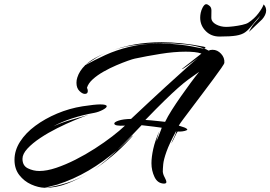

<svg xmlns="http://www.w3.org/2000/svg" viewBox="-20 -851 1287 914"><path d="M193 43Q162 42 128.5 27Q95 12 72 -17.5Q49 -47 49 -90Q49 -135 75.5 -176.5Q102 -218 148 -252Q194 -286 252 -310.5Q310 -335 373 -345Q432 -354 457 -354Q488 -354 488 -345Q488 -338 469 -328Q450 -318 430 -314Q374 -304 322 -287Q270 -270 235 -250Q255 -259 274 -266Q293 -273 322 -281.5Q351 -290 401 -304Q374 -295 334.5 -278.5Q295 -262 252 -240.5Q209 -219 171.5 -194Q134 -169 110.5 -143.5Q87 -118 87 -95Q87 -62 113 -49.5Q139 -37 167 -37Q203 -37 247.5 -52Q292 -67 339.5 -91Q387 -115 432 -144Q477 -173 514 -201.5Q551 -230 575 -253Q524 -250 524 -263Q524 -270 545 -277Q566 -284 604 -285Q705 -380 768.5 -438Q832 -496 868.5 -528.5Q905 -561 924 -576Q917 -571 899.5 -558Q882 -545 866 -533.5Q850 -522 845 -522L939 -596Q925 -601 906 -603Q887 -605 864 -605Q809 -605 743.5 -594.5Q678 -584 622 -572Q612 -570 588 -561.5Q564 -553 533.5 -540Q503 -527 473 -510Q443 -493 421.5 -473.5Q400 -454 394 -433Q398 -425 398 -418Q398 -404 384 -404Q372 -404 358 -418Q344 -432 344 -457Q344 -470 348 -482Q358 -514 386 -541L382 -539L388 -543L386 -541Q431 -566 482.5 -589.5Q534 -613 598 -628.5Q662 -644 743 -644Q787 -644 836 -638.5Q885 -633 940 -621Q944 -620 946.5 -620Q949 -620 951 -620Q913 -634 861.5 -639.5Q810 -645 757 -645Q706 -645 659 -640.5Q612 -636 579 -629Q562 -625 543 -620Q524 -615 504 -607Q558 -628 619 -639Q680 -650 749 -650Q843 -650 949 -629Q957 -628 958 -624Q959 -620 951 -620Q957 -618 963 -615.5Q969 -613 973 -610Q981 -614 992 -614Q1015 -614 1032.5 -595Q1050 -576 1048 -552Q1048 -548 1033.5 -527Q1019 -506 996 -475Q973 -444 947 -409.5Q921 -375 896.5 -342.5Q872 -310 854 -286Q836 -262 831 -253Q852 -246 857 -244.5Q862 -243 869 -238Q875 -234 867.5 -230.5Q860 -227 847.5 -225.5Q835 -224 826 -225Q822 -221 812.5 -200.5Q803 -180 795 -167Q800 -181 809.5 -199.5Q819 -218 819 -228Q786 -167 772.5 -129Q759 -91 757 -69Q755 -47 755 -34Q756 -21 764 -6.5Q772 8 772 16Q772 23 760 23Q730 22 715.5 -8.5Q701 -39 701 -74Q701 -103 709.5 -142Q718 -181 739 -228Q736 -219 730.5 -201.5Q725 -184 724 -179Q728 -186 734 -201Q740 -216 745 -229Q750 -242 750 -243Q743 -244 713 -248Q683 -252 654 -255Q629 -229 600 -198.5Q571 -168 538 -137Q557 -153 574.5 -170Q592 -187 609 -204Q611 -206 612 -206Q613 -206 608.5 -200.5Q604 -195 599 -190Q556 -143 512.5 -107Q469 -71 428 -44Q457 -64 485 -88Q513 -112 538 -137Q473 -81 401.5 -39Q330 3 252 28Q238 32 216.5 37Q195 42 193 43ZM388 -543Q408 -561 433 -575Q458 -589 485 -600Q461 -590 439.5 -576.5Q418 -563 397 -549ZM766 -271Q778 -296 798 -327.5Q818 -359 841.5 -392.5Q865 -426 887.5 -456.5Q910 -487 928 -509Q900 -490 876.5 -472.5Q853 -455 826.5 -431.5Q800 -408 763 -372Q726 -336 672 -280Q680 -280 699.5 -278Q719 -276 738.5 -274Q758 -272 766 -271ZM740 -229Q740 -230 741 -231Q742 -233 742 -233Q742 -233 741 -231Q740 -230 740 -229ZM407 -31Q407 -31 407 -31Q407 -31 408 -32L428 -44Q425 -42 418 -38Q411 -34 408 -32ZM195 43Q243 37 295 21Q347 5 400 -26Q351 3 299.5 23Q248 43 195 43ZM1025 -677Q985 -677 959 -703.5Q933 -730 933 -767Q933 -778 935.5 -790Q938 -802 944 -814Q953 -831 961 -831Q968 -831 975 -825Q987 -817 986.5 -800.5Q986 -784 986 -767Q986 -747 1008 -735Q1030 -723 1057 -723Q1070 -723 1091 -725.5Q1112 -728 1132.5 -732.5Q1153 -737 1162 -743Q1191 -762 1210.5 -788Q1230 -814 1235 -830Q1247 -818 1247 -801Q1247 -790 1241.5 -779Q1236 -768 1228 -759L1165 -699Q1179 -728 1195.5 -745.5Q1212 -763 1219 -776Q1192 -746 1177 -727Q1162 -708 1146.5 -697Q1131 -686 1104 -681.5Q1077 -677 1025 -677Z"/></svg>

Font: Smooch
Style: Regular
Weight: 400
Designer: Robert E. Leuschke
Foundry: Robert E. Leuschke
Version: Version 1.010; ttfautohint (v1.8.3)